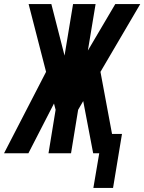

<svg xmlns="http://www.w3.org/2000/svg" viewBox="-54 -755 711 946"><path d="M406 171 435 0H405L356 -257L331 -214L296 0H185L220 -214L212 -245L86 0H-34L173 -401L87 -735H199L264 -481L306 -735H417L379 -506L514 -735H637L441 -401L498 -95H547L503 171Z"/></svg>

Font: Iosevka QP
Style: Bold Italic
Weight: 700
Italic angle: -9°
Designer: Belleve Invis
Foundry: Belleve Invis
Version: Version 20.0.0; ttfautohint (v1.8.4)